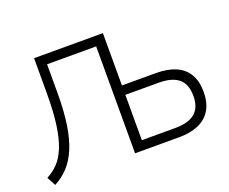

<svg xmlns="http://www.w3.org/2000/svg" viewBox="-118 -910 1330 1114"><g transform="rotate(-20 547.0 -352.5)"><path d="M47 14 18 -40Q58 -61 88 -92.5Q118 -124 139 -175.5Q160 -227 171.5 -306.5Q183 -386 183 -504V-719H608V-396H818Q889 -396 939 -374.5Q989 -353 1015 -309Q1041 -265 1041 -199Q1041 -134 1015 -89.5Q989 -45 939 -22.5Q889 0 818 0H545V-660H242V-488Q242 -373 229.5 -290Q217 -207 192.5 -148.5Q168 -90 131.5 -50.5Q95 -11 47 14ZM608 -58H813Q896 -58 936.5 -92Q977 -126 977 -198Q977 -270 936.5 -304Q896 -338 813 -338H608Z"/></g></svg>

Font: Nunitoga
Style: Light
Weight: 300
Designer: Vernon Adams
Foundry: Vernon Adams
Version: Version 1.0